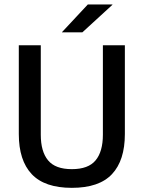

<svg xmlns="http://www.w3.org/2000/svg" viewBox="-20 -846 657 878"><path d="M308.5 13Q184 13 125 -49.8Q66 -112.5 66 -233V-639H166.5V-230Q166.5 -153 199.8 -112.8Q233 -72.5 308.5 -72.5Q384 -72.5 417.2 -112.8Q450.5 -153 450.5 -230V-639H551V-233Q551 -112.5 492.2 -49.8Q433.5 13 308.5 13ZM263.5 -699 381.5 -825.5H494V-824L356.5 -698H263.5Z"/></svg>

Font: Anek Kannada Medium
Style: Regular
Weight: 500
Designer: Vaishnavi Murthy, Maithili Shingre (Kannada) & Yesha Goshar (Latin)
Foundry: Ek Type
Version: Version 1.003